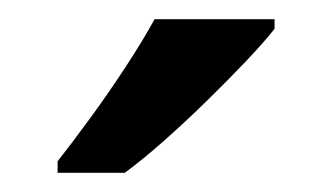

<svg xmlns="http://www.w3.org/2000/svg" viewBox="-20 -786 346 200"><path d="M266 -756Q255 -742 236 -722Q217 -702 195 -680.5Q173 -659 151 -639.5Q129 -620 110 -606H40V-618Q55 -637 74 -663Q93 -689 111 -716.5Q129 -744 141 -766H266Z"/></svg>

Font: Noto Sans Khmer Medium
Style: Regular
Weight: 500
Version: Version 2.003